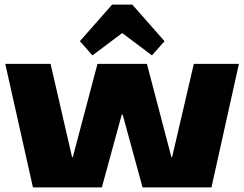

<svg xmlns="http://www.w3.org/2000/svg" viewBox="-20 -819 1068 839"><path d="M3 -540H201L295 -132H298L406 -540H622L729 -132H732L827 -540H1024L904 0H603L516 -318H512L425 0H124ZM329 -639 470 -799H558L699 -639L644 -577L456 -718H572L384 -577Z"/></svg>

Font: Pathway Extreme 28pt ExtraBold
Style: Regular
Weight: 800
Designer: Eduardo Rodriguez Tunni
Foundry: Eduardo Rodriguez Tunni
Version: Version 1.001;gftools[0.9.26]